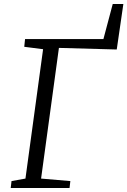

<svg xmlns="http://www.w3.org/2000/svg" viewBox="-20 -938 636 958"><path d="M33.5 0 37.5 -34.5 107 -47 195 -692.5 101 -704.5 105 -743H496L542.5 -918H595.5L562.5 -691L274 -699L185 -47L331 -34.5L327 0Z"/></svg>

Font: Merriweather 20pt Light
Style: Italic
Weight: 300
Italic angle: -7.8°
Version: Version 2.101